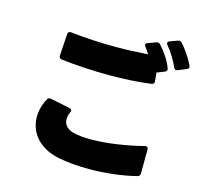

<svg xmlns="http://www.w3.org/2000/svg" viewBox="-126 -1010 1252 1193"><g transform="rotate(15 500.0 -414.0)"><path d="M920 -692 974 -714C986 -719 989 -727 984 -738C963 -783 930 -831 900 -864C893 -872 885 -874 875 -870L825 -852C817 -849 813 -845 813 -839C813 -835 815 -831 819 -826C849 -791 877 -744 895 -703C900 -691 908 -687 920 -692ZM785 -568C797 -570 803 -576 802 -588L797 -644L846 -663C857 -667 862 -676 857 -688C840 -734 810 -779 773 -819C765 -827 757 -829 747 -825L696 -806C688 -803 684 -799 684 -793C684 -789 686 -785 689 -781C699 -768 708 -755 717 -740C650 -735 581 -732 512 -732C409 -732 308 -738 219 -748C207 -749 200 -744 199 -731L190 -591C189 -579 195 -571 207 -570C303 -558 412 -552 517 -552C612 -552 705 -557 785 -568ZM346 26C405 38 474 44 545 44C651 44 761 31 850 8C860 5 866 -2 866 -13L867 -167C867 -181 859 -188 845 -184C743 -158 617 -137 511 -137C469 -137 430 -140 398 -148C354 -159 332 -186 332 -220C332 -235 335 -250 343 -266C349 -279 345 -288 332 -291L206 -317C195 -319 187 -316 182 -306C161 -268 150 -226 150 -186C150 -91 212 -2 346 26Z"/></g></svg>

Font: LINE Seed JP_OTF ExtraBold
Style: Regular
Weight: 800
Designer: LY Corporation & Fontrix & Fontworks
Version: Version 1.013